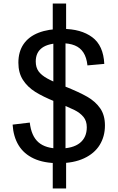

<svg xmlns="http://www.w3.org/2000/svg" viewBox="-20 -904 660 1078"><path d="M351.2 -30.7V154.2H276.2V-30.7ZM276.2 -697.7V-884.2H351.2V-697.7ZM279.5 -13V-715.3H347.8V-13ZM323.7 -661.5Q252.3 -661.5 216.5 -635.6Q180.7 -609.7 180.7 -559Q180.7 -525.5 196.5 -503.6Q212.3 -481.7 245.4 -463.4Q278.5 -445.2 343 -419.3Q423.5 -387.3 469.8 -360.8Q516 -334.2 542.6 -295.8Q569.2 -257.3 569.2 -199.8Q569.2 -138 539.8 -90.2Q510.3 -42.3 451.8 -15.1Q393.3 12.2 309.2 12.2Q225.8 12.2 169.8 -13.9Q113.8 -40 84.4 -88.4Q55 -136.8 50.8 -204.3L147.2 -215.8Q155.7 -140.3 195.8 -105.2Q236 -70 313.2 -70Q389 -70 428.2 -101.1Q467.3 -132.2 467.3 -189.7Q467.3 -225.2 448.2 -248Q429.2 -270.8 398.1 -286.2Q367 -301.5 289 -333.7Q221.5 -361 177.8 -388.3Q134.2 -415.7 108.7 -455.5Q83.2 -495.3 83.2 -551.7Q83.2 -613.5 112.2 -656.1Q141.3 -698.7 196.7 -720.2Q252 -741.8 330.5 -741.8Q435 -741.8 497.9 -695Q560.8 -648.2 565.5 -545.3L471 -536.8Q466.2 -581.5 448.4 -608.9Q430.7 -636.3 399.9 -648.9Q369.2 -661.5 323.7 -661.5Z"/></svg>

Font: Monaspace Krypton Var ExLight
Style: Regular
Weight: 200
Designer: Riley Cran and the Lettermatic Team
Version: Version 1.200 (Monaspace Krypton Var)